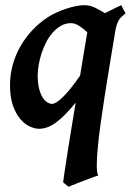

<svg xmlns="http://www.w3.org/2000/svg" viewBox="-20 -477 508 741"><path d="M181.2 -76.2Q195.8 -76.2 223.1 -102.8Q250.5 -129.4 289.1 -185.1Q295.9 -228 303 -270Q310.1 -312 316.9 -352.5Q302.2 -366.2 285.9 -377Q269.5 -387.7 253.9 -387.7Q233.4 -387.7 216.1 -377.9Q198.7 -368.2 184.3 -352.3Q169.9 -336.4 158.9 -315.4Q147.9 -294.4 140.6 -272Q133.3 -249.5 129.4 -226.8Q125.5 -204.1 125.5 -185.1Q125.5 -157.7 130.4 -137.2Q135.3 -116.7 143.1 -103.3Q150.9 -89.8 160.9 -83Q170.9 -76.2 181.2 -76.2ZM464.4 -425.3Q456.1 -418.5 450 -413.1Q443.8 -407.7 439.5 -400.6Q435.1 -393.6 431.4 -383.3Q427.7 -373 424.8 -356.4Q414.1 -291.5 403.6 -228Q393.1 -164.6 384 -106.4Q375 -48.3 367.9 2.9Q360.8 54.2 357.2 94.5Q353.5 134.8 353.5 162.1Q353.5 189.5 358.9 200.2Q354.5 201.7 345.5 204.8Q336.4 208 325 212.4Q313.5 216.8 301 221.4Q288.6 226.1 277.3 230.5Q266.1 234.9 257.3 238.5Q248.5 242.2 244.6 244.1L223.6 226.6Q225.6 210 230.2 179.4Q234.9 148.9 241.2 108.6Q247.6 68.4 255.4 20Q263.2 -28.3 272 -81.1Q230 -28.8 196.5 -4.4Q163.1 20 131.3 20Q113.8 20 94 10.7Q74.2 1.5 57.4 -18.8Q40.5 -39.1 29.5 -71Q18.6 -103 18.6 -148.9Q18.6 -187.5 28.6 -224.9Q38.6 -262.2 57.6 -296.1Q76.7 -330.1 103.8 -359.4Q130.9 -388.7 165.5 -411.1Q179.2 -419.9 197 -428.2Q214.8 -436.5 233.9 -442.9Q252.9 -449.2 271.7 -453.1Q290.5 -457 306.2 -457Q326.7 -457 346.9 -447.3Q367.2 -437.5 384.8 -426.3Q401.4 -435.1 417.7 -442.6Q434.1 -450.2 447.8 -457Z"/></svg>

Font: Gentium Basic
Style: Bold Italic
Weight: 700
Italic angle: -8°
Designer: J. Victor Gaultney and Annie Olsen
Foundry: SIL International
Version: Version 1.102; 2013; Maintenance release